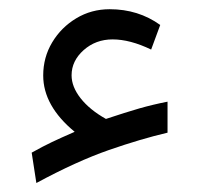

<svg xmlns="http://www.w3.org/2000/svg" viewBox="-20 -368 437 423"><path d="M137.7 -202.1Q137.7 -176.8 157.7 -151.4Q177.7 -126 213.4 -106Q257.3 -120.6 287.1 -129.2Q316.9 -137.7 349.1 -144V-75.7Q290.5 -62 219.7 -37.4Q148.9 -12.7 60.1 35.2L49.8 -31.7Q75.2 -45.9 94.2 -54.9Q113.3 -64 144.5 -77.6Q75.2 -134.8 75.2 -201.7Q75.2 -241.7 95 -274.7Q114.7 -307.6 147.9 -327.6Q181.2 -347.7 221.7 -347.7Q284.7 -347.7 333 -313L313 -258.8Q266.6 -281.2 228 -281.2Q190.9 -281.2 164.3 -257.6Q137.7 -233.9 137.7 -202.1Z"/></svg>

Font: Vazirmatn UI FD Light
Style: Regular
Weight: 300
Designer: Saber Rastikerdar
Foundry: Saber Rastikerdar
Version: Version 33.003